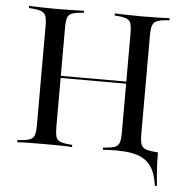

<svg xmlns="http://www.w3.org/2000/svg" viewBox="-51 -620 768 801"><g transform="rotate(5 333.0 -220.0)"><path d="M626.6 130.6Q620.2 80.6 600.4 51.6Q580.6 22.6 546.8 10.5Q512.9 -1.6 462.9 -1.6L540.3 -10.5L616.1 -8.9H627.4Q627.4 14.5 628.2 37.5Q629 60.5 631 83.9Q633.1 107.3 635.5 130.6ZM397.6 0V-8.9Q429.8 -11.3 445.2 -16.5Q460.5 -21.8 465.3 -35.9Q470.2 -50 470.2 -78.2V-492.7Q470.2 -521 465.7 -535.1Q461.3 -549.2 446 -554.8Q430.6 -560.5 397.6 -562.1V-571Q416.9 -570.2 446.8 -569.4Q476.6 -568.5 510.5 -568.5Q549.2 -568.5 579.4 -569.4Q609.7 -570.2 627.4 -571V-562.1Q593.5 -560.5 577.8 -554.8Q562.1 -549.2 556.9 -535.1Q551.6 -521 551.6 -492.7V-78.2Q551.6 -50 556.9 -35.9Q562.1 -21.8 577.8 -16.5Q593.5 -11.3 627.4 -8.9V0Q609.7 -1.6 579.4 -2Q549.2 -2.4 510.5 -2.4Q475.8 -2.4 446.4 -2Q416.9 -1.6 397.6 0ZM38.7 0V-8.9Q72.6 -11.3 88.7 -16.5Q104.8 -21.8 109.7 -35.9Q114.5 -50 114.5 -78.2V-492.7Q114.5 -521 109.7 -535.1Q104.8 -549.2 88.7 -554.8Q72.6 -560.5 38.7 -562.1V-571Q57.3 -570.2 87.1 -569.4Q116.9 -568.5 155.6 -568.5Q190.3 -568.5 220.2 -569.4Q250 -570.2 268.5 -571V-562.1Q236.3 -560.5 220.6 -554.8Q204.8 -549.2 200.4 -535.1Q196 -521 196 -492.7V-78.2Q196 -50.8 200.4 -36.3Q204.8 -21.8 220.6 -16.5Q236.3 -11.3 268.5 -8.9V0Q250 -1.6 220.2 -2Q190.3 -2.4 154.8 -2.4Q116.9 -2.4 87.1 -2Q57.3 -1.6 38.7 0ZM164.5 -283.1V-291.9H500.8V-283.1Z"/></g></svg>

Font: Playfair 144pt
Style: Regular
Weight: 400
Designer: Claus Eggers Sørensen
Foundry: Claus Eggers Sørensen
Version: Version 2.001;gftools[0.9.30]